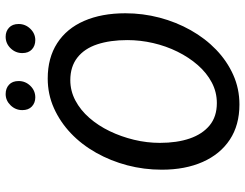

<svg xmlns="http://www.w3.org/2000/svg" viewBox="-114 -742 868 680"><g transform="rotate(-90 320.0 -402.0)"><path d="M290 12Q217 12 165.5 -22Q114 -56 86.5 -118Q59 -180 59 -263Q59 -326 74.5 -385Q90 -444 119 -495.5Q148 -547 188 -585Q228 -623 277 -645Q326 -667 382 -667Q455 -667 507 -633.5Q559 -600 586 -538Q613 -476 613 -392Q613 -330 597.5 -271Q582 -212 553 -160.5Q524 -109 484 -70.5Q444 -32 395 -10Q346 12 290 12ZM295 -68Q334 -68 368 -86Q402 -104 429.5 -135.5Q457 -167 477 -207.5Q497 -248 507.5 -293.5Q518 -339 518 -385Q518 -446 503 -491.5Q488 -537 456 -562Q424 -587 376 -587Q338 -587 304 -569Q270 -551 242.5 -519.5Q215 -488 195.5 -447.5Q176 -407 165 -361.5Q154 -316 154 -270Q154 -209 169.5 -164Q185 -119 216 -93.5Q247 -68 295 -68ZM315 -711Q296 -711 283 -723Q270 -735 270 -757Q270 -781 287 -798.5Q304 -816 327 -816Q347 -816 360 -804Q373 -792 373 -770Q373 -746 356 -728.5Q339 -711 315 -711ZM518 -711Q498 -711 485 -723Q472 -735 472 -757Q472 -781 489 -798.5Q506 -816 530 -816Q549 -816 562 -804Q575 -792 575 -770Q575 -746 558 -728.5Q541 -711 518 -711Z"/></g></svg>

Font: Source Sans 3 Medium
Style: Italic
Weight: 500
Italic angle: -11°
Designer: Paul D. Hunt
Foundry: Adobe
Version: Version 3.052;hotconv 1.1.0;makeotfexe 2.6.0